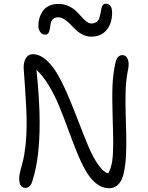

<svg xmlns="http://www.w3.org/2000/svg" viewBox="-20 -1001 794 1031"><path d="M223.1 -814.9Q207 -814.9 196.5 -828.6Q186 -842.3 186 -863.8Q186 -884.8 191.7 -904.1Q197.3 -923.3 209 -940.9Q220.7 -958.5 242.7 -969.2Q264.6 -980 293.9 -980Q322.3 -980 346.4 -969.2Q370.6 -958.5 386.7 -943.1Q402.8 -927.7 416.5 -912.1Q430.2 -896.5 443.8 -885.7Q457.5 -875 470.2 -875Q486.8 -875 497.8 -882.8Q508.8 -890.6 512.7 -902.3Q516.6 -914.1 519.5 -928Q522.5 -941.9 524.2 -953.6Q525.9 -965.3 531.7 -973.1Q537.6 -981 547.9 -981Q582 -981 582 -933.1Q582 -875 552.2 -839.6Q522.5 -804.2 470.2 -804.2Q446.3 -804.2 424.6 -814.9Q402.8 -825.7 387 -841.1Q371.1 -856.4 356.4 -871.6Q341.8 -886.7 325.2 -897.5Q308.6 -908.2 292 -908.2Q274.4 -908.2 264.6 -898.7Q254.9 -889.2 252.2 -875.2Q249.5 -861.3 247.8 -847.7Q246.1 -834 240.5 -824.5Q234.9 -814.9 223.1 -814.9ZM117.2 7.8Q83 7.8 83 -43Q83 -59.1 89.4 -84.2Q95.7 -109.4 103 -136Q110.4 -162.6 116.7 -217.8Q123 -272.9 123 -341.8Q123 -409.7 115 -520.8Q106.9 -631.8 106.9 -638.2Q106.9 -669.4 119.6 -689.7Q132.3 -710 155.8 -710Q194.3 -710 230.7 -676.8Q267.1 -643.6 296.1 -589.8Q325.2 -536.1 352.5 -470.7Q379.9 -405.3 405.3 -338.4Q430.7 -271.5 454.8 -214.6Q479 -157.7 506.6 -117.7Q534.2 -77.6 561 -69.8Q577.1 -98.6 582.5 -135.3Q587.9 -171.9 587.9 -236.8Q587.9 -275.4 584.7 -377.7Q581.5 -480 584.2 -542.5Q586.9 -605 599.1 -660.2Q604 -684.1 613.3 -694.6Q622.6 -705.1 638.2 -705.1Q656.7 -705.1 665.5 -684.1Q674.3 -663.1 668.9 -634.8Q657.2 -576.7 654.8 -519.3Q652.3 -461.9 655.3 -371.1Q658.2 -280.3 658.2 -242.2Q658.2 -194.3 656.2 -159.4Q654.3 -124.5 648.4 -90.8Q642.6 -57.1 632.8 -36.4Q623 -15.6 606.4 -2.9Q589.8 9.8 566.9 9.8Q528.3 9.8 495.6 -16.6Q462.9 -43 438 -88.1Q413.1 -133.3 390.6 -189.2Q368.2 -245.1 345.2 -308.1Q322.3 -371.1 298.8 -428.7Q275.4 -486.3 243.4 -540Q211.4 -593.8 175.8 -626Q192.9 -460.4 192.9 -341.8Q192.9 -147.9 153.8 -28.8Q149.4 -12.2 139.9 -2.2Q130.4 7.8 117.2 7.8Z"/></svg>

Font: Shantell Sans Normal
Style: Regular
Weight: 300
Designer: Stephen Nixon, Anya Danilova, Shantell Martin
Foundry: Arrow Type
Version: Version 1.006;[559af2be0]